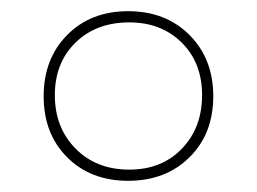

<svg xmlns="http://www.w3.org/2000/svg" viewBox="-20 -744 460 343"><path d="M209 -421Q276 -421 318.5 -463Q361 -505 361 -572Q361 -639 318.5 -681.5Q276 -724 209 -724Q142 -724 100 -681.5Q58 -639 58 -572Q58 -505 100 -463Q142 -421 209 -421ZM211 -441Q152 -441 115 -478.5Q78 -516 78 -574Q78 -632 115 -668Q152 -704 211 -704Q268 -704 304.5 -668Q341 -632 341 -574Q341 -516 305 -478.5Q269 -441 211 -441Z"/></svg>

Font: Noto Serif Display Semi
Style: Regular
Weight: 600
Designer: Monotype Design Team
Foundry: Monotype Imaging Inc.
Version: Version 1.900